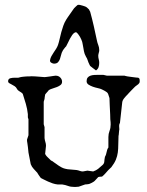

<svg xmlns="http://www.w3.org/2000/svg" viewBox="-20 -756 601 787"><path d="M96.7 -130.9Q96.7 -132.3 95.9 -138.7Q95.2 -145 94.5 -152.3Q93.8 -159.7 92.5 -167Q91.3 -174.3 90.8 -178.2V-184.1L96.7 -201.7V-267.6Q94.7 -271.5 94.5 -273.2Q94.2 -274.9 94.2 -276.9V-288.1Q91.8 -310.1 85.9 -330.3Q80.1 -350.6 73.2 -371.6Q67.9 -377.4 60.3 -381.3Q52.7 -385.3 49.3 -392.1Q45.9 -398.9 39.8 -402.8Q33.7 -406.7 27.8 -409.7Q22 -412.6 17.6 -415.3Q13.2 -418 13.2 -422.4Q13.2 -432.6 21.7 -435.1Q30.3 -437.5 40 -437.5H55.2Q56.2 -437.5 59.8 -438.7Q63.5 -439.9 64.5 -439.9Q65.9 -440.4 70.1 -440.9Q74.2 -441.4 79.1 -441.9Q84 -442.4 88.1 -442.6Q92.3 -442.9 94.2 -442.9H100.1Q102.5 -442.9 104.7 -443.1Q106.9 -443.4 108.4 -443.4Q111.8 -443.4 117.4 -443.1Q123 -442.9 124 -442.9L162.6 -439.9Q164.1 -439.9 170.7 -440.7Q177.2 -441.4 185.1 -442.6Q192.9 -443.8 199.5 -444.8Q206.1 -445.8 207.5 -445.8H208.5Q219.7 -445.8 227.1 -438.2Q234.4 -430.7 234.4 -420.9Q234.4 -412.6 228.3 -407.7Q222.2 -402.8 213.6 -399.4Q205.1 -396 195.8 -393.3Q186.5 -390.6 180.2 -386.7Q178.7 -384.8 176.3 -381.8Q173.8 -378.9 171.1 -376Q168.5 -373 166.7 -370.8Q165 -368.7 165 -368.2Q165 -368.2 164.6 -365.5Q164.1 -362.8 163.6 -359.6Q163.1 -356.4 162.8 -353.8Q162.6 -351.1 162.6 -350.6L159.2 -338.9V-246.6L162.6 -234.9V-189.9Q163.6 -181.2 166 -173.8Q168.5 -166.5 168.5 -158.2L165 -125Q166 -124 167 -121.6Q168 -119.1 168.5 -119.1Q169.4 -117.7 172.1 -114.7Q174.8 -111.8 178.2 -108.6Q181.6 -105.5 184.6 -102.5Q187.5 -99.6 189 -98.1Q189.5 -98.1 192.1 -96.7Q194.8 -95.2 195.8 -94.7Q196.8 -93.8 200.9 -90.8Q205.1 -87.9 210 -84.5Q214.8 -81.1 219.2 -77.9Q223.6 -74.7 225.1 -74.2Q233.9 -68.4 241.7 -65.9Q249.5 -63.5 257.6 -62.3Q265.6 -61 274.4 -60.8Q283.2 -60.5 293.5 -59.1Q300.3 -58.1 306.6 -55.7Q313 -53.2 319.8 -53.2L338.4 -56.6L361.8 -53.2Q374.5 -57.6 382.3 -64Q390.1 -70.3 400.9 -80.1Q407.7 -86.4 407.7 -96.2Q407.7 -99.6 408.4 -103Q409.2 -106.4 410.2 -113.3Q413.1 -118.2 414.6 -123Q416 -127.9 417 -132.6Q418 -137.2 419.4 -142.1Q420.9 -147 424.3 -151.4V-194.3Q424.3 -207.5 429 -219.5Q433.6 -231.4 433.6 -245.6Q433.6 -251 433.3 -255.6Q433.1 -260.3 432.1 -267.1Q432.1 -277.8 431.6 -286.9Q431.2 -295.9 430.7 -305.4Q430.2 -314.9 429.7 -326.4Q429.2 -337.9 428.7 -354Q426.3 -360.4 424.1 -368.2Q421.9 -376 415 -379.9Q414.6 -380.4 412.1 -381.8Q409.7 -383.3 407 -384.8Q404.3 -386.2 401.6 -387.5Q398.9 -388.7 397.5 -389.6Q391.6 -392.6 381.1 -394.8Q370.6 -397 360.4 -400.6Q350.1 -404.3 342.5 -409.4Q335 -414.6 335 -423.3Q335 -432.6 339.4 -438Q343.8 -443.4 350.8 -445.8Q357.9 -448.2 366.2 -448.7Q374.5 -449.2 382.3 -449.2H403.3L418.5 -445.8H490.2Q491.2 -445.3 495.6 -444.3Q500 -443.4 502.4 -442.9Q504.4 -442.4 510.7 -441.7Q517.1 -440.9 524.2 -439.9Q531.2 -439 537.6 -438.2Q543.9 -437.5 546.4 -437.5Q551.3 -435.5 552 -432.1Q552.7 -428.7 552.7 -424.8V-423.3Q552.7 -418.5 551 -415.8Q549.3 -413.1 546.9 -410.9Q544.4 -408.7 541 -406.5Q537.6 -404.3 534.2 -401.4Q532.7 -399.9 528.1 -395.3Q523.4 -390.6 518.3 -385.3Q513.2 -379.9 508.5 -375Q503.9 -370.1 502.4 -368.2Q496.6 -362.8 489.3 -353.8Q481.9 -344.7 481 -336.4L471.7 -252.4Q468.3 -247.1 468.3 -239.7L469.2 -225.6Q468.8 -224.6 468.3 -220.7Q467.8 -216.8 467.5 -212.4Q467.3 -208 466.8 -203.9Q466.3 -199.7 465.8 -198.7Q464.8 -178.7 464.8 -162.4Q464.8 -146 462.9 -131.1Q460.9 -116.2 455.1 -101.8Q449.2 -87.4 436.5 -70.8L424.3 -59.1Q422.9 -57.6 419.4 -53.7Q416 -49.8 412.1 -45.4Q408.2 -41 404.3 -37.4Q400.4 -33.7 398.4 -32.2Q394.5 -32.2 388.9 -31.5Q383.3 -30.8 382.3 -29.8Q381.3 -28.8 378.9 -26.1Q376.5 -23.4 373.5 -20.3Q370.6 -17.1 368.2 -14.6Q365.7 -12.2 364.7 -11.7Q363.8 -11.2 361.6 -9.8Q359.4 -8.3 356.4 -6.8Q353.5 -5.4 350.8 -4.2Q348.1 -2.9 346.7 -2.4Q346.2 -2 343.5 -1.5Q340.8 -1 337.9 -0.7Q335 -0.5 332.3 -0.2Q329.6 0 329.1 0Q328.1 0.5 324.2 1.7Q320.3 2.9 315.9 4.6Q311.5 6.3 307.4 7.6Q303.2 8.8 302.2 9.3Q298.8 9.8 295.4 9.8Q292.5 10.3 289.6 10.3Q286.6 10.3 285.2 10.3Q269.5 10.3 258.8 6.1Q248 2 234.4 0H215.8Q206.1 -1 195.8 -4.4Q185.5 -7.8 177.2 -11.7Q174.3 -13.2 169.4 -15.4Q164.6 -17.6 159.9 -20Q155.3 -22.5 151.6 -24.2Q147.9 -25.9 147.5 -26.4Q147 -26.9 144.8 -29.8Q142.6 -32.7 140.1 -36.4Q137.7 -40 135.5 -43.2Q133.3 -46.4 133.3 -47.4Q125.5 -56.2 117.9 -64Q110.4 -71.8 106 -83ZM290.5 -623.5H288.1Q281.2 -620.1 276.1 -612.8Q271 -605.5 266.6 -597.2Q262.2 -588.9 258.3 -580.3Q254.4 -571.8 251 -565.9Q250 -565.4 247.8 -562.7Q245.6 -560.1 243.2 -556.9Q240.7 -553.7 238.8 -551Q236.8 -548.3 236.8 -547.4Q232.4 -540 230.5 -531Q228.5 -522 225.6 -513.9Q222.7 -505.9 217.3 -500.5Q211.9 -495.1 201.2 -495.1Q196.8 -495.1 190.4 -498.8Q184.1 -502.4 185.1 -509.3Q186.5 -518.1 190.7 -525.6Q194.8 -533.2 200 -540.8Q205.1 -548.3 210 -555.9Q214.8 -563.5 217.8 -571.8Q221.7 -583.5 224.6 -596.9Q227.5 -610.4 231.2 -624Q234.9 -637.7 239.5 -650.6Q244.1 -663.6 251 -674.8Q252.9 -678.2 257.8 -685.3Q262.7 -692.4 268.1 -700Q273.4 -707.5 277.8 -713.9Q282.2 -720.2 283.7 -722.2Q285.2 -724.1 290.8 -729.2Q296.4 -734.4 298.3 -735.8H299.8Q300.8 -735.8 301 -736.1Q301.3 -736.3 302.2 -736.3Q303.2 -736.3 304.7 -736.1Q306.2 -735.8 307.6 -735.8Q321.3 -732.4 328.9 -729.5Q336.4 -726.6 344.7 -717.3Q345.7 -715.8 347.2 -712.2Q348.6 -708.5 349.6 -708Q357.9 -677.7 364.5 -648.7Q371.1 -619.6 377.4 -589.4Q378.9 -581.1 382.8 -571.3Q386.7 -561.5 386.7 -551.8V-547.4Q386.7 -546.4 386 -543.7Q385.3 -541 384.5 -538.1Q383.8 -535.2 383.3 -532.5Q382.8 -529.8 382.8 -529.8V-526.4Q382.8 -519.5 384.8 -512.5Q386.7 -505.4 386.7 -498.5Q386.7 -488.8 384 -480.7Q381.3 -472.7 373.5 -467.3Q372.1 -468.8 368.4 -471.2Q364.7 -473.6 361.1 -476.6Q357.4 -479.5 354 -482.2Q350.6 -484.9 349.6 -485.8Q348.6 -486.3 347.2 -490Q345.7 -493.7 344.7 -495.6Q343.8 -496.6 342.5 -500.2Q341.3 -503.9 339.8 -507.8Q338.4 -511.7 337.2 -514.9Q335.9 -518.1 335.4 -518.6Q334.5 -519.5 333 -522.5Q331.5 -525.4 330.1 -528.6Q328.6 -531.7 327.4 -534.4Q326.2 -537.1 326.2 -538.1Q325.2 -539.6 324 -546.6Q322.8 -553.7 321.3 -561.8Q319.8 -569.8 318.6 -576.4Q317.4 -583 316.9 -584.5Q315.4 -588.9 313.2 -594.2Q311 -599.6 307.9 -605Q304.7 -610.4 301 -615.2Q297.4 -620.1 293 -623.5Z"/></svg>

Font: IM FELL English SC
Style: Regular
Weight: 400
Designer: Igino Marini
Foundry: Igino Marini
Version: 3.00